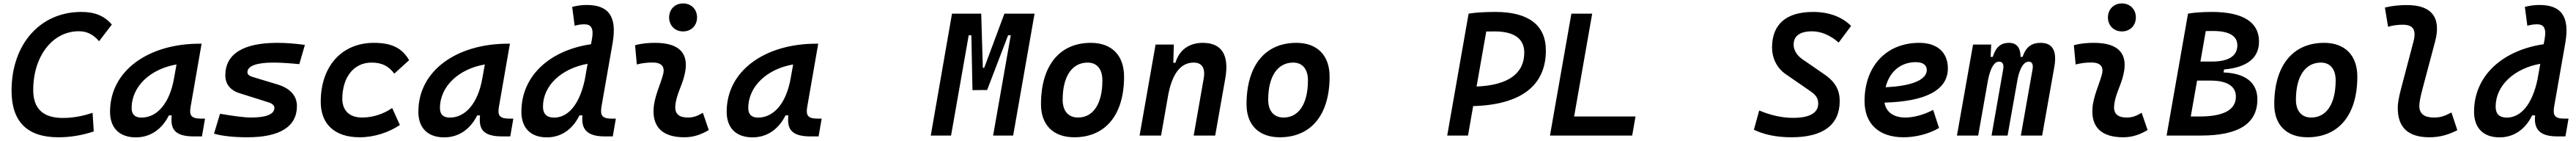

<svg xmlns="http://www.w3.org/2000/svg" viewBox="-20 -771 14688 802"><path d="M313 9.8C379.9 9.8 447.3 -1 514.6 -23.4L507.8 -129.4C450.2 -109.9 393.6 -100.1 337.9 -100.1C226.1 -100.1 169.4 -152.8 169.4 -258.8C169.4 -451.7 279.8 -593.3 429.2 -593.3C475.1 -593.3 511.2 -575.7 544.9 -536.6L617.7 -631.3C574.7 -681.2 520.5 -703.1 443.4 -703.1C208.5 -703.1 45.9 -519 45.9 -255.4C45.9 -78.6 135.3 9.8 313 9.8Z M754.9 10.3C836.4 10.3 902.8 -34.7 942.9 -114.7H959C952.1 -44.9 967.3 4.9 1085.4 4.9H1131.3L1148.9 -96.2H1127C1071.8 -96.2 1058.1 -113.3 1066.4 -161.6L1129.4 -522.5H1118.2C827.1 -522.5 607.4 -370.1 607.4 -135.3C607.4 -43 661.1 10.3 754.9 10.3ZM786.6 -102.1C749.5 -102.1 730.5 -120.1 730.5 -156.2C730.5 -281.2 839.4 -379.4 986.3 -404.3L972.2 -325.7C947.3 -183.1 875.5 -102.1 786.6 -102.1Z M1391.1 9.8C1576.2 9.8 1672.9 -51.3 1672.9 -167.5C1672.9 -226.1 1634.8 -268.6 1562.5 -290.5L1419.9 -333.5C1401.4 -338.9 1390.6 -347.7 1390.6 -359.9C1390.6 -396 1441.9 -415 1540 -415C1578.6 -415 1629.4 -411.6 1686.5 -406.2L1718.3 -515.6C1665 -522.9 1610.8 -527.3 1561 -527.3C1366.2 -527.3 1264.6 -463.9 1264.6 -342.3C1264.6 -294.4 1291.5 -258.3 1344.7 -241.2L1510.7 -189C1532.2 -182.1 1544.4 -171.4 1544.4 -157.2C1544.4 -121.6 1498.5 -102.5 1411.1 -102.5C1375 -102.5 1314 -110.4 1234.4 -124L1200.2 -10.7C1245.1 2.4 1311 9.8 1391.1 9.8Z M2044.9 -102.5C1973.1 -102.5 1932.1 -141.1 1931.6 -208.5C1932.1 -333 1997.6 -415 2098.1 -415C2156.2 -415 2195.3 -396 2228 -352.1L2312.5 -428.7C2272.9 -497.6 2212.9 -527.3 2111.8 -527.3C1928.7 -527.3 1808.6 -394.5 1808.6 -191.9C1808.6 -64 1889.2 9.8 2030.8 9.8C2114.3 9.8 2197.3 -18.1 2259.8 -60.1L2215.8 -156.7C2169.4 -124 2106.9 -102.5 2044.9 -102.5Z M2512.7 10.3C2594.2 10.3 2660.6 -34.7 2700.7 -114.7H2716.8C2710 -44.9 2725.1 4.9 2843.3 4.9H2889.2L2906.7 -96.2H2884.8C2829.6 -96.2 2815.9 -113.3 2824.2 -161.6L2887.2 -522.5H2876C2585 -522.5 2365.2 -370.1 2365.2 -135.3C2365.2 -43 2418.9 10.3 2512.7 10.3ZM2544.4 -102.1C2507.3 -102.1 2488.3 -120.1 2488.3 -156.2C2488.3 -281.2 2597.2 -379.4 2744.1 -404.3L2730 -325.7C2705.1 -183.1 2633.3 -102.1 2544.4 -102.1Z M3098.1 10.3C3179.7 10.3 3245.1 -35.6 3283.7 -114.7H3300.8C3289.6 -17.1 3351.1 4.9 3430.2 4.9H3473.6L3491.2 -96.2H3467.3C3408.7 -96.2 3400.9 -117.7 3410.2 -170.4L3472.7 -525.9C3499 -676.8 3450.7 -742.7 3325.2 -742.7C3297.4 -742.7 3269.5 -738.8 3242.2 -731.9L3256.3 -624.5C3276.4 -630.4 3293.9 -632.8 3312 -632.8C3351.1 -632.8 3365.2 -608.4 3355.5 -552.2L3349.6 -519.5C3117.2 -485.4 2952.6 -342.3 2952.6 -135.3C2952.6 -43 3005.4 10.3 3098.1 10.3ZM3314 -317.4C3284.7 -180.7 3221.7 -102.1 3138.7 -102.1C3097.2 -102.1 3075.7 -123 3075.7 -164.1C3075.7 -286.1 3183.1 -381.8 3330.1 -408.2Z M3987.3 -129.4C3953.6 -109.9 3933.1 -102.5 3900.9 -102.5C3851.6 -102.5 3827.1 -124 3830.1 -166.5C3834.5 -231 3867.2 -278.8 3882.8 -345.2C3912.1 -465.3 3855.5 -527.3 3715.8 -527.3C3677.2 -527.3 3638.7 -524.4 3600.6 -513.7L3610.8 -404.3C3640.6 -412.1 3670.4 -415.5 3700.2 -415.5C3751 -415.5 3772 -392.6 3760.7 -349.1C3746.1 -290.5 3710.9 -224.1 3706.5 -153.3C3699.7 -46.4 3759.8 9.8 3881.8 9.8C3939 9.8 3981 -8.3 4021 -31.2ZM3874.5 -592.3C3920.9 -592.3 3954.1 -625.5 3954.1 -671.9C3954.1 -718.3 3920.9 -751.5 3874.5 -751.5C3828.6 -751.5 3794.9 -718.3 3794.9 -671.9C3794.9 -625.5 3828.6 -592.3 3874.5 -592.3Z M4270.5 10.3C4352.1 10.3 4418.5 -34.7 4458.5 -114.7H4474.6C4467.8 -44.9 4482.9 4.9 4601.1 4.9H4647L4664.6 -96.2H4642.6C4587.4 -96.2 4573.7 -113.3 4582 -161.6L4645 -522.5H4633.8C4342.8 -522.5 4123 -370.1 4123 -135.3C4123 -43 4176.8 10.3 4270.5 10.3ZM4302.2 -102.1C4265.1 -102.1 4246.1 -120.1 4246.1 -156.2C4246.1 -281.2 4355 -379.4 4502 -404.3L4487.8 -325.7C4462.9 -183.1 4391.1 -102.1 4302.2 -102.1Z M5286.6 0H5402.3L5502.9 -570.3H5518.1L5524.4 -258.3L5572.3 -258.8H5607.9L5727.5 -570.3H5742.7L5642.1 0H5756.3L5878.4 -693.4H5706.5L5591.3 -385.3H5583.5L5574.2 -693.4H5407.7Z M6104.5 9.8C6283.2 9.8 6388.7 -118.2 6388.7 -335C6388.7 -456.1 6318.4 -527.3 6199.2 -527.3C6020.5 -527.3 5915 -397.5 5915 -177.7C5915 -60.1 5985.4 9.8 6104.5 9.8ZM6126 -102.5C6070.8 -102.5 6038.6 -140.1 6038.6 -203.6C6038.6 -336.4 6091.8 -415 6181.2 -415C6234.4 -415 6265.1 -377.4 6265.1 -314C6265.1 -181.2 6213.4 -102.5 6126 -102.5Z M6477.1 0H6599.6L6641.6 -237.8C6668.5 -370.1 6722.7 -415 6785.6 -415C6832.5 -415 6853 -384.3 6842.8 -325.2L6785.6 0H6908.2L6965.8 -325.2C6989.3 -458.5 6945.3 -527.3 6837.4 -527.3C6758.8 -527.3 6703.1 -486.3 6681.6 -414.1H6669.4L6672.4 -517.6H6568.4Z M7276.4 9.8C7455.1 9.8 7560.5 -118.2 7560.5 -335C7560.5 -456.1 7490.2 -527.3 7371.1 -527.3C7192.4 -527.3 7086.9 -397.5 7086.9 -177.7C7086.9 -60.1 7157.2 9.8 7276.4 9.8ZM7297.9 -102.5C7242.7 -102.5 7210.4 -140.1 7210.4 -203.6C7210.4 -336.4 7263.7 -415 7353 -415C7406.2 -415 7437 -377.4 7437 -314C7437 -181.2 7385.3 -102.5 7297.9 -102.5Z M8231 0H8349.6L8378.9 -167.5C8651.4 -175.3 8793.5 -283.7 8793.5 -483.9C8793.5 -627.9 8694.8 -703.1 8506.3 -703.1C8443.8 -703.1 8391.1 -699.7 8353 -693.4ZM8398.4 -278.8 8453.6 -591.8C8469.2 -592.3 8485.4 -592.3 8502 -592.3C8612.8 -592.3 8670.4 -550.8 8670.4 -471.7C8670.4 -352.1 8577.6 -286.1 8398.4 -278.8Z M8816.9 0H9285.6L9304.7 -108.4H8954.6L9057.6 -693.4H8939L8835.9 -108.4Z M10193.4 9.8C10374 9.8 10468.8 -60.5 10468.8 -196.3C10468.8 -256.3 10445.8 -303.7 10381.8 -347.7L10255.4 -434.6C10222.2 -457.5 10206.1 -488.3 10206.1 -517.6C10206.1 -566.9 10242.7 -592.8 10311 -592.8C10362.8 -592.8 10415 -570.8 10462.9 -528.8L10533.7 -623.5C10481.4 -675.8 10406.7 -703.1 10316.9 -703.1C10164.6 -703.1 10083 -633.8 10083 -500.5C10083 -448.2 10104.5 -388.2 10161.1 -349.1L10302.2 -252C10333.5 -230.5 10346.2 -211.4 10346.2 -182.1C10346.2 -128.4 10296.9 -100.6 10202.6 -100.6C10142.1 -100.6 10076.2 -114.7 10009.8 -142.6L9979.5 -33.2C10037.1 -4.9 10110.4 9.8 10193.4 9.8Z M10842.8 -102.5C10775.4 -102.5 10732.9 -133.8 10724.1 -187.5C10957 -193.4 11085.4 -257.8 11085.4 -381.8C11085.4 -473.1 11024.9 -527.3 10922.4 -527.3C10734.9 -527.3 10610.4 -395 10610.4 -195.8C10610.4 -66.4 10692.9 9.8 10832.5 9.8C10897.5 9.8 10972.7 -6.8 11035.2 -43L11001.5 -146C10950.2 -118.7 10891.6 -102.5 10842.8 -102.5ZM10730.5 -274.9C10752 -362.8 10815.9 -417.5 10902.8 -417.5C10942.9 -417.5 10965.3 -400.9 10965.3 -373C10965.3 -316.9 10878.9 -281.2 10730.5 -274.9Z M11332.5 -517.6H11229L11137.2 0H11258.3L11314.9 -319.3C11329.1 -385.3 11349.6 -420.4 11377 -420.4C11397.5 -420.4 11405.8 -405.3 11400.9 -377.4L11334.5 0H11425.8L11483.4 -323.2C11496.6 -386.7 11519 -420.4 11546.9 -420.4C11565.4 -420.4 11573.2 -404.3 11568.4 -377.4L11501.5 0H11623L11692.4 -390.6C11708.5 -481 11682.6 -527.3 11614.7 -527.3C11564.5 -527.3 11531.2 -505.9 11511.2 -447.3H11500C11499.5 -502.4 11476.1 -527.3 11433.6 -527.3C11388.7 -527.3 11359.4 -504.9 11341.3 -447.3H11329.1Z M12190.4 -129.4C12156.7 -109.9 12136.2 -102.5 12104 -102.5C12054.7 -102.5 12030.3 -124 12033.2 -166.5C12037.6 -231 12070.3 -278.8 12085.9 -345.2C12115.2 -465.3 12058.6 -527.3 11918.9 -527.3C11880.4 -527.3 11841.8 -524.4 11803.7 -513.7L11814 -404.3C11843.8 -412.1 11873.5 -415.5 11903.3 -415.5C11954.1 -415.5 11975.1 -392.6 11963.9 -349.1C11949.2 -290.5 11914.1 -224.1 11909.7 -153.3C11902.8 -46.4 11962.9 9.8 12085 9.8C12142.1 9.8 12184.1 -8.3 12224.1 -31.2ZM12077.6 -592.3C12124 -592.3 12157.2 -625.5 12157.2 -671.9C12157.2 -718.3 12124 -751.5 12077.6 -751.5C12031.7 -751.5 11998 -718.3 11998 -671.9C11998 -625.5 12031.7 -592.3 12077.6 -592.3Z M12332.5 0H12528.3C12743.7 0 12850.1 -68.4 12850.1 -206.1C12850.1 -300.3 12782.2 -354.5 12657.2 -358.9L12660.2 -376C12791.5 -387.2 12859.4 -441.4 12859.4 -534.7C12859.4 -645.5 12767.1 -703.1 12590.8 -703.1C12537.1 -703.1 12489.7 -699.7 12454.6 -693.4ZM12470.2 -108.4 12506.3 -312.5H12585.4C12677.2 -312.5 12727.5 -280.3 12727.5 -221.7C12727.5 -146 12658.2 -108.4 12518.6 -108.4ZM12525.4 -420.9 12555.7 -594.2C12569.3 -594.7 12583.5 -594.7 12598.1 -594.7C12688.5 -594.7 12735.8 -566.9 12735.8 -513.7C12735.8 -452.6 12686 -420.9 12591.3 -420.9Z M13135.7 9.8C13314.5 9.8 13419.9 -118.2 13419.9 -335C13419.9 -456.1 13349.6 -527.3 13230.5 -527.3C13051.8 -527.3 12946.3 -397.5 12946.3 -177.7C12946.3 -60.1 13016.6 9.8 13135.7 9.8ZM13157.2 -102.5C13102.1 -102.5 13069.8 -140.1 13069.8 -203.6C13069.8 -336.4 13123 -415 13212.4 -415C13265.6 -415 13296.4 -377.4 13296.4 -314C13296.4 -181.2 13244.6 -102.5 13157.2 -102.5Z M13831.5 9.8C13896.5 9.8 13944.3 -7.8 13990.2 -30.3L13956.5 -131.3C13917.5 -110.4 13893.6 -102.5 13856.4 -102.5C13801.3 -102.5 13772.9 -124.5 13773.4 -168.5C13773.4 -185.1 13777.8 -215.8 13793.5 -272.9L13862.8 -532.7C13900.4 -671.9 13843.3 -742.2 13703.1 -742.2C13661.1 -742.2 13618.7 -738.3 13577.1 -728L13595.2 -618.7C13622.6 -627 13651.4 -630.4 13678.7 -630.4C13739.7 -630.4 13756.8 -600.1 13740.2 -535.2L13670.9 -272.9C13654.8 -213.4 13650.4 -179.7 13650.4 -157.7C13650.4 -44.9 13710.4 9.8 13831.5 9.8Z M14231 10.3C14312.5 10.3 14377.9 -35.6 14416.5 -114.7H14433.6C14422.4 -17.1 14483.9 4.9 14563 4.9H14606.4L14624 -96.2H14600.1C14541.5 -96.2 14533.7 -117.7 14543 -170.4L14605.5 -525.9C14631.8 -676.8 14583.5 -742.7 14458 -742.7C14430.2 -742.7 14402.3 -738.8 14375 -731.9L14389.2 -624.5C14409.2 -630.4 14426.8 -632.8 14444.8 -632.8C14483.9 -632.8 14498 -608.4 14488.3 -552.2L14482.4 -519.5C14250 -485.4 14085.4 -342.3 14085.4 -135.3C14085.4 -43 14138.2 10.3 14231 10.3ZM14446.8 -317.4C14417.5 -180.7 14354.5 -102.1 14271.5 -102.1C14230 -102.1 14208.5 -123 14208.5 -164.1C14208.5 -286.1 14315.9 -381.8 14462.9 -408.2Z"/></svg>

Font: Cascadia Mono PL SemiBold
Style: Italic
Weight: 600
Italic angle: -10°
Monospace: yes
Designer: Aaron Bell
Foundry: Saja Typeworks
Version: Version 2404.023